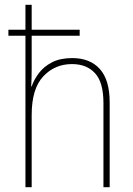

<svg xmlns="http://www.w3.org/2000/svg" viewBox="-20 -780 555 800"><path d="M112 -760V-656H312V-631H112V-495Q112 -472 111.5 -455.5Q111 -439 110 -420H112Q122 -449 142.5 -476Q163 -503 197 -520.5Q231 -538 281 -538Q355 -538 396 -492.5Q437 -447 437 -353V0H411V-351Q411 -437 376 -475Q341 -513 280 -513Q208 -513 160 -461.5Q112 -410 112 -301V0H86V-631H15V-656H86V-760Z"/></svg>

Font: Noto Sans Myanmar UI SemiCondensed Thin
Style: Regular
Weight: 100
Width: 4
Designer: Monotype Design Team
Foundry: Monotype Imaging Inc.
Version: Version 2.103; ttfautohint (v1.8.4.7-5d5b)